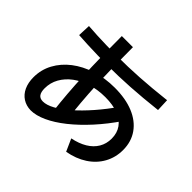

<svg xmlns="http://www.w3.org/2000/svg" viewBox="-190 -1065 1380 1380"><g transform="rotate(45 500.0 -375.5)"><path d="M590 -34Q655 -47 701.5 -75Q748 -103 772.5 -144.5Q797 -186 797 -238Q797 -295 768.5 -335Q740 -375 685.5 -396Q631 -417 554 -417Q478 -417 413.5 -397Q349 -377 301.5 -341.5Q254 -306 227 -258Q200 -210 200 -153Q200 -115 214 -96Q228 -77 258 -77Q295 -77 343.5 -103.5Q392 -130 448 -179Q504 -228 563.5 -296Q623 -364 681 -448L766 -387Q703 -294 633 -217Q563 -140 493 -84.5Q423 -29 358.5 0.5Q294 30 241 30Q195 29 160 6.5Q125 -16 106 -57Q87 -98 87 -153Q87 -230 122.5 -295.5Q158 -361 221 -409.5Q284 -458 369 -485.5Q454 -513 554 -513Q665 -513 745 -480Q825 -447 869 -385Q913 -323 913 -238Q913 -163 878.5 -100.5Q844 -38 780.5 3.5Q717 45 632 60ZM361 -76Q351 -160 344.5 -241.5Q338 -323 334 -417Q330 -499 328.5 -595Q327 -691 327 -811H440Q440 -700 441.5 -610Q443 -520 446 -442Q451 -345 458 -262Q465 -179 474 -94ZM402 -589Q353 -589 299.5 -590.5Q246 -592 195.5 -594Q145 -596 105 -599L109 -695Q149 -692 198 -689.5Q247 -687 300.5 -686Q354 -685 403 -685Q514 -685 628 -692Q742 -699 883 -715L887 -619Q744 -603 629 -596Q514 -589 402 -589Z"/></g></svg>

Font: M PLUS 2 SemiBold
Style: Regular
Weight: 600
Designer: Coji Morishita
Foundry: UNDERFOREST DESIGN
Version: Version 1.001